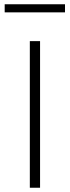

<svg xmlns="http://www.w3.org/2000/svg" viewBox="-20 -881 329 901"><path d="M120 0V-688H168V0ZM2 -823V-861H285V-823Z"/></svg>

Font: Saira SemiExpanded ExtraLight
Style: Regular
Weight: 250
Width: 6
Designer: Hector Gatti with collaboration of the Omnibus-Type team
Foundry: Omnibus-Type
Version: Version 1.101